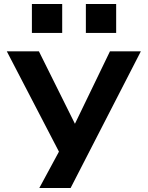

<svg xmlns="http://www.w3.org/2000/svg" viewBox="-20 -757 737 957"><path d="M176 180 304 -57V57L14 -501H174L354 -139H353L528 -501H682L332 180ZM408 -593V-737H559V-593ZM139 -593V-737H290V-593Z"/></svg>

Font: Nunito Sans 7pt Expanded
Style: Bold
Weight: 700
Width: 7
Designer: Vernon Adams
Foundry: Vernon Adams
Version: Version 3.101;gftools[0.9.27]